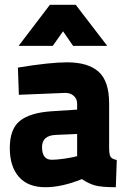

<svg xmlns="http://www.w3.org/2000/svg" viewBox="-20 -772 576 804"><path d="M437 -339V-154Q437 -125 443 -115.5Q449 -106 469 -102L465 12Q405 12 378 4.5Q351 -3 323 -22Q239 12 170 12Q97 12 59 -31.5Q21 -75 21 -152Q21 -232 63.5 -266Q106 -300 195 -306L303 -313V-338Q303 -358 289 -370.5Q275 -383 253 -383L59 -375L55 -489Q188 -511 261 -511Q349 -511 393 -471.5Q437 -432 437 -339ZM303 -211 212 -207Q156 -204 156 -156Q156 -103 197 -103Q215 -103 241.5 -106.5Q268 -110 286 -114L303 -118ZM58 -580 189 -752H297L429 -580H286L244 -641L201 -580Z"/></svg>

Font: TitilliumText22L Xb
Style: Bold
Weight: 400
Designer: Campivisivi
Foundry: Campivisivi
Version: 1.000